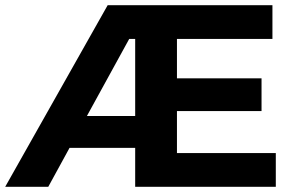

<svg xmlns="http://www.w3.org/2000/svg" viewBox="-29 -720 1129 740"><path d="M653 -130V-292H979V-418H653V-570H1021V-700H386L-9 0H157L239 -150H492V0H1034V-130ZM306 -273 469 -570H492V-273Z"/></svg>

Font: AWKNG-Font
Style: Bold
Weight: 700
Designer: Awakening Church
Foundry: Awakening Church
Version: Version 1.700;PS 001.700;hotconv 1.0.88;makeotf.lib2.5.64775